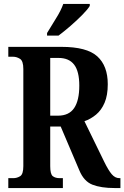

<svg xmlns="http://www.w3.org/2000/svg" viewBox="-20 -951 629 971"><path d="M22 0V-50H47Q66 -50 82 -60Q98 -70 98 -111V-602Q98 -643 81 -653.5Q64 -664 47 -664H22V-714H291Q419 -714 472 -666Q525 -618 525 -525Q525 -469 509 -431.5Q493 -394 466 -371.5Q439 -349 407 -338L507 -133Q528 -90 545 -70Q562 -50 584 -50H589V0H560Q491 0 447.5 -17Q404 -34 381 -90L287 -311H234V-111Q234 -70 247 -60Q260 -50 282 -50H298V0ZM273 -366Q329 -366 355 -404.5Q381 -443 381 -518Q381 -590 355 -624Q329 -658 276 -658H234V-366ZM218 -784Q238 -818 263 -857.5Q288 -897 300 -931H434V-921Q424 -904 396.5 -876Q369 -848 336 -819.5Q303 -791 276 -771H218Z"/></svg>

Font: Noto Serif Ethiopic ExtraCondensed
Style: Bold
Weight: 700
Width: 2
Designer: Monotype Design Team
Foundry: Monotype Imaging Inc.
Version: Version 2.102; ttfautohint (v1.8.4.7-5d5b)